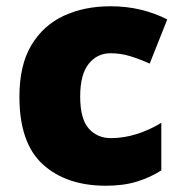

<svg xmlns="http://www.w3.org/2000/svg" viewBox="-20 -583 579 613"><path d="M318 10Q192 10 117 -58Q42 -126 42 -274Q42 -375 80 -438.5Q118 -502 183.5 -532.5Q249 -563 333 -563Q384 -563 429.5 -552Q475 -541 514 -521L458 -380Q424 -395 394.5 -404Q365 -413 333 -413Q290 -413 263 -379Q236 -345 236 -275Q236 -203 263.5 -172.5Q291 -142 334 -142Q375 -142 416.5 -155Q458 -168 495 -191V-39Q461 -17 418 -3.5Q375 10 318 10Z"/></svg>

Font: Noto Sans Syriac Eastern Black
Style: Regular
Weight: 900
Designer: Patrick Giasson and the Monotype Design Team
Foundry: Monotype Imaging Inc.
Version: Version 3.001; ttfautohint (v1.8.4.7-5d5b)